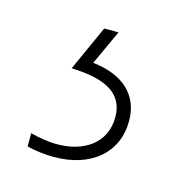

<svg xmlns="http://www.w3.org/2000/svg" viewBox="-52 -48 319 336"><g transform="rotate(15 107.5 120.0)"><path d="M183 145C183 99 152 69 96 63L125 0H99L62 82C121 84 158 100 158 145C158 192 120 217 72 217C55 217 38 214 23 210V234C38 238 56 240 72 240C139 240 183 203 183 145Z"/></g></svg>

Font: Noto Sans Sinhala UI Condensed Thin
Style: Regular
Weight: 100
Width: 3
Designer: Jelle Bosma - Monotype Design Team
Foundry: Monotype Imaging Inc.
Version: Version 2.006